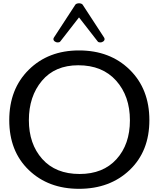

<svg xmlns="http://www.w3.org/2000/svg" viewBox="-20 -1163 987 1195"><path d="M37.6 0ZM471.7 12.2Q280.8 12.2 159.2 -104.7Q37.6 -221.7 37.6 -415Q37.6 -608.9 159.2 -729Q280.8 -849.1 471.7 -849.1Q665 -849.1 787.4 -729Q909.7 -608.9 909.7 -415Q909.7 -221.7 786.9 -104.7Q664.1 12.2 471.7 12.2ZM467.3 -756.8Q321.8 -756.8 240.7 -659.9Q159.7 -563 159.7 -415Q159.7 -267.1 242.9 -173.6Q326.2 -80.1 475.6 -80.1Q621.6 -80.1 705.1 -172.4Q788.6 -264.6 788.6 -414.1Q788.6 -564.9 702.9 -660.9Q617.2 -756.8 467.3 -756.8ZM471.7 -1142.6Q478.5 -1142.6 484.9 -1140.4Q491.2 -1138.2 494.1 -1134.3L626 -932.1Q628.4 -929.2 629.6 -926Q630.9 -922.9 630.9 -919.9Q630.9 -911.1 622.6 -905Q614.3 -898.9 604.5 -898.9Q600.1 -898.9 595.5 -900.1Q590.8 -901.4 587.9 -905.3L471.7 -1054.7L355.5 -905.3Q352.5 -901.4 347.9 -900.1Q343.3 -898.9 338.9 -898.9Q329.1 -898.9 320.8 -905Q312.5 -911.1 312.5 -919.9Q312.5 -922.9 313.7 -926Q314.9 -929.2 317.4 -932.1L449.2 -1134.3Q452.1 -1138.2 458.5 -1140.4Q464.8 -1142.6 471.7 -1142.6Z"/></svg>

Font: Cutive
Style: Regular
Weight: 400
Designer: Vernon Adams
Version: Version 1.002